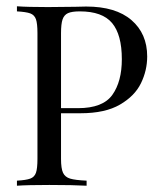

<svg xmlns="http://www.w3.org/2000/svg" viewBox="-20 -591 512 611"><path d="M174.2 -230.6V-85.5Q174.2 -54.8 180.6 -41.1Q187.1 -27.4 203.2 -22.6Q219.4 -17.7 255.6 -16.1V0Q213.7 -2.4 137.1 -2.4Q67.7 -2.4 33.9 0V-16.1Q62.9 -17.7 76.2 -22.6Q89.5 -27.4 94.4 -41.1Q99.2 -54.8 99.2 -85.5V-485.5Q99.2 -516.1 94.4 -529.8Q89.5 -543.5 76.2 -548.4Q62.9 -553.2 33.9 -554.8V-571Q67.7 -568.5 132.3 -568.5L219.4 -569.4Q234.7 -570.2 254 -570.2Q348.4 -570.2 398.4 -527Q448.4 -483.9 448.4 -411.3Q448.4 -366.9 428.6 -326.2Q408.9 -285.5 361.7 -258.1Q314.5 -230.6 236.3 -230.6ZM174.2 -485.5V-246.8H228.2Q307.3 -246.8 337.5 -289.1Q367.7 -331.5 367.7 -402.4Q367.7 -480.6 336.7 -517.7Q305.6 -554.8 233.9 -554.8Q208.9 -554.8 196.4 -549.2Q183.9 -543.5 179 -529Q174.2 -514.5 174.2 -485.5Z"/></svg>

Font: Playfair Display
Style: Regular
Weight: 400
Designer: Claus Eggers Sørensen
Foundry: Claus Eggers Sørensen
Version: Version 1.005; ttfautohint (v1.2) -l 10 -r 42 -G 200 -x 21 -